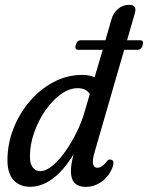

<svg xmlns="http://www.w3.org/2000/svg" viewBox="-20 -744 596 773"><path d="M285 -563Q290 -582 306 -582H404.5L429 -667Q436 -691.5 455 -708Q474 -724.5 500.5 -724.5Q532.5 -724.5 523 -691L491.5 -582H543.5Q560 -582 554.5 -563Q549.5 -543.5 534 -543.5H480L360 -128.5Q351 -97.5 355 -83Q359 -68.5 372 -68.5Q381.5 -68.5 391.5 -75.8Q401.5 -83 409.5 -94Q418 -104 425.5 -101.5Q444 -99.5 431.5 -66Q414.5 -29 386 -10.2Q357.5 8.5 326 8.5Q265.5 8.5 265.5 -54.5Q265.5 -68 267.8 -83.5Q270 -99 276.5 -123Q234.5 -55 190.5 -23.5Q146.5 8 101.5 8Q59.5 8 34.8 -18.8Q10 -45.5 10 -99Q10 -164.5 34 -226Q58 -287.5 99.8 -336.2Q141.5 -385 196 -413.8Q250.5 -442.5 312 -442.5Q339.5 -442.5 361 -433L393.5 -543.5H295Q279.5 -543.5 285 -563ZM100.5 -116Q100 -86 111.5 -70.5Q123 -55 141 -55Q165.5 -55 192.2 -77.5Q219 -100 244 -135.8Q269 -171.5 289 -212.5Q309 -253.5 319.5 -290L341.5 -365Q327 -389 292.5 -389Q259 -389 225.2 -364.8Q191.5 -340.5 163.5 -300.5Q135.5 -260.5 118.2 -212.2Q101 -164 100.5 -116Z"/></svg>

Font: Fraunces 144pt S100
Style: Italic
Weight: 400
Italic angle: -16°
Version: Version 1.000; ttfautohint (v1.8.3)